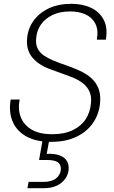

<svg xmlns="http://www.w3.org/2000/svg" viewBox="-20 -732 599 1007"><path d="M248 12Q170 12 119 -16Q68 -44 46.5 -94Q25 -144 36 -210H83Q73 -159 89 -117.5Q105 -76 146.5 -52Q188 -28 253 -28Q317 -28 361 -49Q405 -70 429 -106.5Q453 -143 457 -190Q461 -227 449 -252.5Q437 -278 414.5 -295.5Q392 -313 362.5 -325Q333 -337 301 -348Q269 -359 238 -371Q178 -394 147.5 -433Q117 -472 122 -529Q126 -581 155.5 -622.5Q185 -664 235.5 -688Q286 -712 355 -712Q414 -712 458.5 -690.5Q503 -669 524.5 -627Q546 -585 535 -524H488Q497 -575 480 -608Q463 -641 428.5 -656.5Q394 -672 349 -672Q293 -672 254.5 -653Q216 -634 194.5 -603Q173 -572 170 -533Q166 -501 177 -478.5Q188 -456 210 -441Q232 -426 261 -414Q290 -402 322.5 -391Q355 -380 387 -366Q414 -355 437 -339.5Q460 -324 476.5 -303Q493 -282 500.5 -255.5Q508 -229 505 -194Q500 -134 468 -87.5Q436 -41 380.5 -14.5Q325 12 248 12ZM124 255 130 222H207Q251 222 273.5 204Q296 186 299 159Q301 132 284 119.5Q267 107 225 107H185L205 -7H240L225 75Q265 73 291.5 82.5Q318 92 330 111Q342 130 340 157Q338 184 321.5 206.5Q305 229 277 242Q249 255 212 255Z"/></svg>

Font: DM Sans 24pt ExtraLight
Style: Italic
Weight: 250
Italic angle: -10°
Designer: Colophon Foundry, Jonny Pinhorn
Foundry: Colophon Foundry
Version: Version 4.004;gftools[0.9.30]